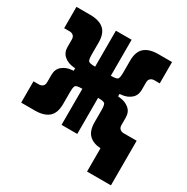

<svg xmlns="http://www.w3.org/2000/svg" viewBox="-152 -652 889 914"><g transform="rotate(30 293.0 -195.0)"><path d="M10.7 4.4V-112.8H41.5Q52.2 -112.8 60.8 -119.6Q69.3 -126.5 69.3 -142.1V-182.1Q69.3 -213.9 90.6 -231.2Q111.8 -248.5 142.1 -251L151.4 -252V-265.6L142.1 -266.6Q111.8 -269 90.6 -286.6Q69.3 -304.2 69.3 -335.4V-375.5Q69.3 -391.1 60.8 -397.9Q52.2 -404.8 41.5 -404.8H10.7V-522H86.4Q135.7 -522 161.4 -499.8Q187 -477.5 187 -427.7V-364.3Q187 -363.8 187 -362.8Q187 -336.9 192.1 -328.4Q197.3 -319.8 227.5 -319.8H230V-517.6H316.4V-319.8H319.3Q349.6 -319.8 354.7 -328.4Q359.9 -336.9 359.9 -362.8V-364.3V-427.7Q359.9 -477.5 385.7 -499.8Q411.6 -522 460.4 -522H536.1V-404.8H505.4Q494.6 -404.8 486.1 -397.9Q477.5 -391.1 477.5 -375.5V-335.4Q477.5 -304.2 456.3 -286.6Q435.1 -269 404.8 -266.6L395.5 -265.6V-252L404.8 -251Q435.1 -248.5 456.3 -231.2Q477.5 -213.9 477.5 -182.1V-142.6Q477.5 -127 486.1 -120.1Q494.6 -113.3 505.4 -113.3H577.6V131.8H446.3V3.9Q403.8 1 381.8 -21.5Q359.9 -43.9 359.9 -89.8V-153.8V-155.3Q359.9 -181.2 354.7 -189.7Q349.6 -198.2 319.3 -198.2H316.4V0H230V-198.2H227.5Q197.3 -198.2 192.1 -189.7Q187 -181.2 187 -155.3Q187 -154.3 187 -153.8V-89.8Q187 -40 161.4 -17.8Q135.7 4.4 86.4 4.4Z"/></g></svg>

Font: CaskaydiaMono NF
Style: Bold
Weight: 700
Designer: Aaron Bell
Foundry: Saja Typeworks
Version: Version 2111.001; ttfautohint (v1.8.4);Nerd Fonts 3.1.1